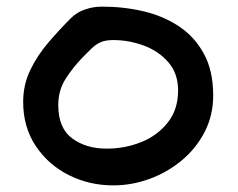

<svg xmlns="http://www.w3.org/2000/svg" viewBox="-20 -560 718 580"><path d="M322 0Q250 0 188 -31Q126 -62 88 -119Q50 -176 50 -252Q50 -304 71.5 -348.5Q93 -393 126.5 -432Q160 -471 194 -505Q212 -523 237 -531.5Q262 -540 288 -540Q353 -540 413 -526Q473 -512 520.5 -480.5Q568 -449 596 -397.5Q624 -346 624 -272Q624 -211 598 -161Q572 -111 528.5 -75Q485 -39 431.5 -19.5Q378 0 322 0ZM302 -111Q357 -111 406 -130.5Q455 -150 486.5 -189.5Q518 -229 518 -287Q518 -338 488.5 -372Q459 -406 414 -422.5Q369 -439 322 -439Q298 -439 283 -432Q268 -425 256 -413Q244 -401 228 -385Q200 -356 178 -321.5Q156 -287 156 -243Q156 -173 198 -142Q240 -111 302 -111Z"/></svg>

Font: Fuzzy Bubbles
Style: Bold
Weight: 700
Designer: Robert E. Leuschke
Foundry: Robert E. Leuschke
Version: Version 1.010; ttfautohint (v1.8.3)